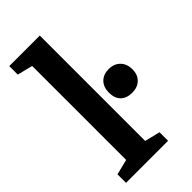

<svg xmlns="http://www.w3.org/2000/svg" viewBox="-242 -844 907 907"><g transform="rotate(-45 211.5 -390.0)"><path d="M99 -76V-704L22 -723V-780H226V-76L303 -57V0H22V-57ZM266 -358Q266 -395 287 -416.5Q308 -438 344 -438Q380 -438 401.5 -416Q423 -394 423 -358Q423 -322 401.5 -301Q380 -280 344 -280Q307 -280 286.5 -300.5Q266 -321 266 -358Z"/></g></svg>

Font: Domine
Style: Bold
Weight: 700
Designer: Pablo Impallari, Rodrigo Fuenzalida, Brenda Gallo
Foundry: Pablo Impallari, Rodrigo Fuenzalida, Brenda Gallo
Version: Version 2.000